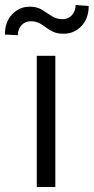

<svg xmlns="http://www.w3.org/2000/svg" viewBox="-69 -753 377 773"><path d="M153.8 -528.3V0H79.1V-528.3ZM235.4 -732.9 288.1 -729Q288.1 -678.7 258.8 -647.9Q229.5 -617.2 187.5 -617.2Q162.1 -617.2 145.8 -624.8Q129.4 -632.3 116.5 -642.3Q103.5 -652.3 89.1 -659.9Q74.7 -667.5 54.2 -667.5Q32.7 -667.5 17.8 -651.9Q2.9 -636.2 2.9 -611.3L-49.3 -613.8Q-49.3 -664.1 -20.3 -695.1Q8.8 -726.1 50.8 -726.1Q80.1 -726.1 100.1 -713.6Q120.1 -701.2 138.9 -688.5Q157.7 -675.8 184.1 -675.8Q205.6 -675.8 220.5 -691.9Q235.4 -708 235.4 -732.9Z"/></svg>

Font: Vazirmatn RD UI Light
Style: Regular
Weight: 300
Designer: Saber Rastikerdar
Foundry: Saber Rastikerdar
Version: Version 33.003